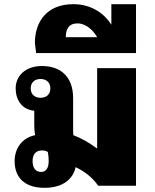

<svg xmlns="http://www.w3.org/2000/svg" viewBox="-20 -889 740 919"><path d="M450 0H631V-563H445V-180L443 -179C408 -206 370 -227 331 -242C330 -253 330 -266 330 -281V-419C330 -527 265 -573 181 -573C101 -573 55 -525 55 -466C55 -411 85 -364 144 -359V-292C144 -274 145 -258 148 -242C84 -229 50 -177 50 -118C50 -41 96 10 193 10C284 10 330 -34 342 -89C383 -69 421 -42 450 0ZM174 -421C147 -421 127 -437 127 -466C127 -495 147 -511 174 -511C201 -511 221 -495 221 -466C221 -436 201 -421 174 -421ZM176 -66C151 -66 136 -85 136 -118C136 -152 153 -169 181 -169C194 -169 203 -166 209 -161C212 -146 213 -134 213 -118C213 -84 200 -66 176 -66Z M153 -635H631V-869H513V-771C482 -820 422 -869 331 -869C203 -869 147 -784 147 -683ZM295 -711C295 -748 308 -777 351 -777C392 -777 427 -743 445 -711Z"/></svg>

Font: Noto Sans Thai Looped Black
Style: Regular
Weight: 900
Designer: Sasikarn Vongin, Ben Mitchell
Foundry: The Fontpad Ltd
Version: Version 1.001